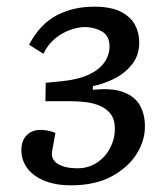

<svg xmlns="http://www.w3.org/2000/svg" viewBox="-20 -541 492 575"><path d="M192 14Q147 14 113.5 0.5Q80 -13 62 -37Q44 -61 44 -92Q44 -120 60 -136Q76 -152 101 -152Q111 -152 122.5 -150Q134 -148 146 -143L136 -88Q132 -63 153.5 -50Q175 -37 212 -37Q245 -37 270.5 -54Q296 -71 310 -98Q324 -125 324 -155Q324 -183 311.5 -199.5Q299 -216 278.5 -224.5Q258 -233 234.5 -235.5Q211 -238 189 -238H116L117 -293L167 -298Q215 -303 246 -317.5Q277 -332 292.5 -354Q308 -376 308 -402Q308 -434 285 -447Q262 -460 234 -460Q216 -460 192 -452Q168 -444 146 -426.5Q124 -409 110 -380L67 -407Q84 -439 105 -461Q126 -483 151.5 -496Q177 -509 204.5 -515Q232 -521 262 -521Q312 -521 341.5 -506Q371 -491 384 -467Q397 -443 397 -414Q397 -376 376 -349Q355 -322 323.5 -306Q292 -290 258 -283V-272Q316 -278 350 -265Q384 -252 399 -225.5Q414 -199 414 -162Q414 -119 388.5 -79Q363 -39 314 -12.5Q265 14 192 14Z"/></svg>

Font: Literata
Style: Italic
Weight: 400
Italic angle: -2°
Designer: Latin by Veronika Burian and Jose Scaglione. Greek by Irene Vlachou. Cyrillic by Vera Evstafieva
Foundry: TypeTogether
Version: Version 3.103;gftools[0.9.29]